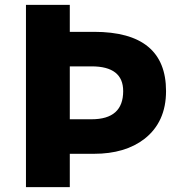

<svg xmlns="http://www.w3.org/2000/svg" viewBox="-20 -764 751 784"><path d="M86 -744H265V-634H364Q658 -634 658 -392Q658 -266 570 -197Q491 -136 364 -136H265V0H86ZM354 -277Q483 -277 483 -392Q483 -493 354 -493H265V-277Z"/></svg>

Font: KaiGen Gothic KR Heavy
Style: Heavy
Weight: 900
Designer: Ryoko NISHIZUKA  (kana & ideographs); Paul D. Hunt (Latin, Greek & Cyrillic); Wenlong ZHANG  (bopomofo); Sandoll Communi
Foundry: Adobe Systems Incorporated
Version: Version 1.002 March 28, 2018